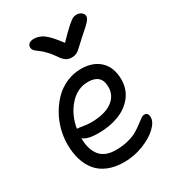

<svg xmlns="http://www.w3.org/2000/svg" viewBox="-208 -981 1009 1115"><g transform="rotate(-30 296.0 -423.5)"><path d="M480 -862.8Q499 -862.8 512.5 -851.8Q525.9 -840.8 525.9 -826.2Q525.9 -814 511.5 -796.9Q497.1 -779.8 443.8 -733.9Q427.7 -719.7 408 -700.9Q388.2 -682.1 380.9 -676.3Q373.5 -670.4 361.8 -665.3Q350.1 -660.2 335 -660.2Q312 -660.2 295.4 -670.9Q278.8 -681.6 259.8 -710.9Q242.7 -735.4 224.6 -754.4Q206.5 -773.4 194.3 -782.7Q182.1 -792 171.9 -799.8Q161.6 -807.6 156.7 -814.9Q151.9 -822.3 151.9 -832Q151.9 -847.7 163.3 -856.4Q174.8 -865.2 194.8 -865.2Q229.5 -865.2 260.5 -842.8Q291.5 -820.3 340.8 -753.9Q388.2 -803.7 416.5 -828.4Q444.8 -853 455.8 -857.9Q466.8 -862.8 480 -862.8ZM293 18.1Q232.9 18.1 187.3 -0.7Q141.6 -19.5 113.8 -53.7Q85.9 -87.9 72 -133.5Q58.1 -179.2 58.1 -235.8Q58.1 -284.2 70.8 -332.8Q83.5 -381.3 108.6 -425.3Q133.8 -469.2 167.7 -503.2Q201.7 -537.1 247.6 -557.1Q293.5 -577.1 344.2 -577.1Q423.8 -577.1 470.9 -532.7Q518.1 -488.3 518.1 -405.8Q518.1 -342.8 481.7 -295.9Q445.3 -249 384.5 -225.6Q323.7 -202.1 247.1 -202.1Q174.3 -202.1 146 -227.1Q146 -152.8 179.7 -109.9Q213.4 -66.9 287.1 -66.9Q332.5 -66.9 370.6 -76.9Q408.7 -86.9 432.1 -101.1Q455.6 -115.2 473.6 -129.2Q491.7 -143.1 505.9 -153.1Q520 -163.1 530.8 -163.1Q556.2 -163.1 556.2 -130.9Q556.2 -99.6 520.5 -65.2Q484.9 -30.8 422.6 -6.3Q360.4 18.1 293 18.1ZM155.8 -287.1Q162.6 -287.1 189.7 -282.5Q216.8 -277.8 240.2 -277.8Q331.1 -277.8 381.1 -312.3Q431.2 -346.7 431.2 -407.2Q431.2 -491.2 341.8 -491.2Q270.5 -491.2 218 -432.4Q165.5 -373.5 150.9 -287.1Z"/></g></svg>

Font: Shantell Sans Irregular Bouncy
Style: Regular
Weight: 400
Designer: Stephen Nixon, Anya Danilova, Shantell Martin
Foundry: Arrow Type
Version: Version 1.006;[9816181b4]